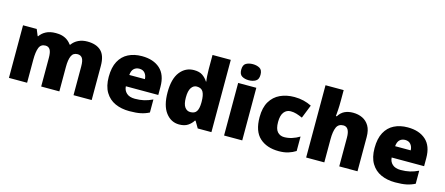

<svg xmlns="http://www.w3.org/2000/svg" viewBox="-51 -1358 4515 1950"><g transform="rotate(15 2206.5 -383.0)"><path d="M741 -563Q836 -563 886 -515Q936 -467 936 -360V0H745V-301Q745 -364 728 -388.5Q711 -413 678 -413Q632 -413 614 -372.5Q596 -332 596 -258V0H405V-301Q405 -361 389 -387Q373 -413 341 -413Q292 -413 274.5 -369Q257 -325 257 -242V0H66V-553H210L238 -485H243Q265 -519 306.5 -541Q348 -563 409 -563Q470 -563 509.5 -542.5Q549 -522 574 -486H580Q606 -523 647.5 -543Q689 -563 741 -563Z M1315 -563Q1436 -563 1506 -500Q1576 -437 1576 -310V-225H1235Q1237 -182 1267.5 -154Q1298 -126 1356 -126Q1408 -126 1451 -136Q1494 -146 1540 -168V-31Q1500 -10 1452.5 0Q1405 10 1333 10Q1249 10 1183.5 -19.5Q1118 -49 1080 -112Q1042 -175 1042 -273Q1042 -373 1076.5 -437Q1111 -501 1172.5 -532Q1234 -563 1315 -563ZM1322 -433Q1288 -433 1265.5 -412Q1243 -391 1239 -345H1403Q1402 -382 1381.5 -407.5Q1361 -433 1322 -433Z M1856 10Q1771 10 1715.5 -63Q1660 -136 1660 -276Q1660 -418 1716.5 -490.5Q1773 -563 1863 -563Q1919 -563 1952.5 -540Q1986 -517 2008 -482H2012Q2008 -503 2005.5 -540Q2003 -577 2003 -612V-760H2195V0H2051L2010 -70H2003Q1983 -37 1948 -13.5Q1913 10 1856 10ZM1934 -141Q1980 -141 1999 -170Q2018 -199 2019 -259V-274Q2019 -339 2000.5 -374Q1982 -409 1932 -409Q1898 -409 1875.5 -376Q1853 -343 1853 -273Q1853 -204 1875.5 -172.5Q1898 -141 1934 -141Z M2424 -776Q2465 -776 2495.5 -759Q2526 -742 2526 -691Q2526 -642 2495.5 -624.5Q2465 -607 2424 -607Q2382 -607 2352.5 -624.5Q2323 -642 2323 -691Q2323 -742 2352.5 -759Q2382 -776 2424 -776ZM2519 -553V0H2328V-553Z M2904 10Q2778 10 2703 -58Q2628 -126 2628 -274Q2628 -375 2666 -438.5Q2704 -502 2769.5 -532.5Q2835 -563 2919 -563Q2970 -563 3015.5 -552Q3061 -541 3100 -521L3044 -380Q3010 -395 2980.5 -404Q2951 -413 2919 -413Q2876 -413 2849 -379Q2822 -345 2822 -275Q2822 -203 2849.5 -172.5Q2877 -142 2920 -142Q2961 -142 3002.5 -155Q3044 -168 3081 -191V-39Q3047 -17 3004 -3.5Q2961 10 2904 10Z M3382 -652Q3382 -591 3379 -549Q3376 -507 3374 -485H3383Q3410 -528 3448 -545.5Q3486 -563 3535 -563Q3590 -563 3634 -542Q3678 -521 3704.5 -476.5Q3731 -432 3731 -360V0H3539V-302Q3539 -413 3473 -413Q3421 -413 3401.5 -369Q3382 -325 3382 -243V0H3191V-760H3382Z M4110 -563Q4231 -563 4301 -500Q4371 -437 4371 -310V-225H4030Q4032 -182 4062.5 -154Q4093 -126 4151 -126Q4203 -126 4246 -136Q4289 -146 4335 -168V-31Q4295 -10 4247.5 0Q4200 10 4128 10Q4044 10 3978.5 -19.5Q3913 -49 3875 -112Q3837 -175 3837 -273Q3837 -373 3871.5 -437Q3906 -501 3967.5 -532Q4029 -563 4110 -563ZM4117 -433Q4083 -433 4060.5 -412Q4038 -391 4034 -345H4198Q4197 -382 4176.5 -407.5Q4156 -433 4117 -433Z"/></g></svg>

Font: Noto Sans Thaana Black
Style: Regular
Weight: 900
Designer: David Williams
Foundry: Google Inc.
Version: Version 3.001; ttfautohint (v1.8.4.7-5d5b)